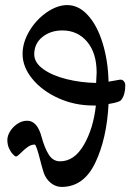

<svg xmlns="http://www.w3.org/2000/svg" viewBox="-20 -723 517 757"><path d="M152 -43Q142 -76 136 -101Q131 -121 125.5 -137Q120 -153 117 -153Q103 -153 90 -144Q77 -135 63 -121Q60 -118 53.5 -112Q47 -106 43 -106Q39 -106 30.5 -115Q22 -124 15.5 -138.5Q9 -153 9 -171Q9 -188 20 -205.5Q31 -223 49 -235Q67 -247 87 -247Q127 -247 144 -183Q156 -139 172.5 -113Q189 -87 217 -87Q273 -87 310.5 -151.5Q348 -216 358 -307H348Q274 -307 210 -336Q146 -365 107.5 -412Q69 -459 69 -510Q69 -556 96 -601Q123 -646 164.5 -674.5Q206 -703 245 -703Q290 -703 326.5 -663Q363 -623 384.5 -553.5Q406 -484 408 -401Q422 -403 436.5 -406Q451 -409 456 -409Q463 -409 468.5 -402.5Q474 -396 474 -386Q474 -350 458 -329Q452 -320 408 -313Q401 -176 355.5 -81Q310 14 223 14Q200 14 180.5 -1.5Q161 -17 152 -43ZM361 -437Q361 -514 323.5 -558.5Q286 -603 226 -603Q179 -603 147 -577Q115 -551 115 -509Q115 -476 150.5 -450.5Q186 -425 242.5 -411Q299 -397 359 -396Q361 -426 361 -437Z"/></svg>

Font: EB Garamond SemiBold
Style: Regular
Weight: 600
Designer: Georg Duffner and Octavio Pardo
Foundry: Georg Duffner
Version: Version 1.000